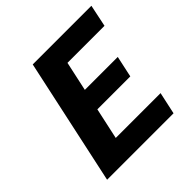

<svg xmlns="http://www.w3.org/2000/svg" viewBox="-174 -800 942 942"><g transform="rotate(-45 297.0 -329.0)"><path d="M506 0H45L187 -658H594L570 -543H313L220 -115H531ZM151 -278 176 -389H508L484 -278Z"/></g></svg>

Font: Ysabeau Office ExtraBold
Style: Italic
Weight: 800
Italic angle: -12°
Designer: Christian Thalmann (Catharsis Fonts)
Version: Version 2.001;gftools[0.9.30]; featfreeze: tnum,lnum,ss02